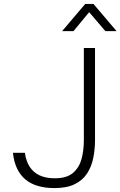

<svg xmlns="http://www.w3.org/2000/svg" viewBox="-20 -952 615 980"><path d="M258 8Q212 8 175 -2.5Q138 -13 111 -35Q84 -57 67.5 -91Q51 -125 46 -172H107Q113 -129 132 -100Q151 -71 183 -56.5Q215 -42 260 -42Q320 -42 352 -69Q384 -96 396 -140Q408 -184 408 -237V-707H465V-238Q465 -190 456 -145.5Q447 -101 424.5 -66.5Q402 -32 361.5 -12Q321 8 258 8ZM297 -793 415 -932H457L575 -793H518L435 -890L355 -793Z"/></svg>

Font: Onest ExtraLight
Style: Regular
Weight: 250
Designer: Dmitri Voloshin, Andrey Kudryavtsev
Foundry: Dmitri Voloshin, Andrey Kudryavtsev
Version: Version 1.000;gftools[0.9.33]